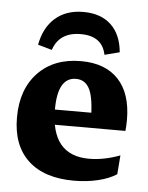

<svg xmlns="http://www.w3.org/2000/svg" viewBox="-45 -585 486 631"><g transform="rotate(5 198.0 -269.5)"><path d="M222.2 7.8Q123.5 7.8 70.6 -41.7Q17.6 -91.3 17.6 -183.1Q17.6 -276.4 70.1 -331.1Q122.6 -385.7 211.4 -385.7Q292 -385.7 335.2 -339.4Q378.4 -293 378.4 -206.5Q378.4 -199.2 377.9 -188Q377.4 -176.8 376.5 -169.9L260.3 -193.4Q260.3 -264.2 246.1 -295.2Q231.9 -326.2 200.2 -326.2Q139.6 -326.2 139.6 -220.2Q139.6 -68.4 265.1 -68.4Q314 -68.4 367.2 -88.4L362.3 -25.9Q337.9 -9.8 300.8 -1Q263.7 7.8 222.2 7.8ZM69.8 -169.9V-219.7H368.7L376.5 -169.9ZM205.1 -547.4Q262.7 -547.4 296.4 -515.9Q330.1 -484.4 335.4 -425.8L286.1 -413.1Q273.9 -474.1 203.1 -474.1Q132.3 -474.1 112.3 -414.1L65.9 -427.2Q76.7 -484.9 112.8 -516.1Q148.9 -547.4 205.1 -547.4Z"/></g></svg>

Font: Markazi Text
Style: Regular
Weight: 400
Designer: Borna Izadpanah (Arabic designer), Fiona Ross (Arabic design director) and Florian Runge (Latin designer)
Foundry: Borna Izadpanah and Florian Runge
Version: Version 1.000